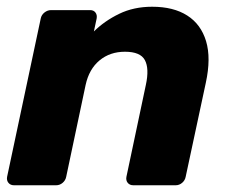

<svg xmlns="http://www.w3.org/2000/svg" viewBox="-20 -550 682 570"><path d="M21.6 0Q11 0 5.1 -7.2Q-0.9 -14.5 1.1 -25.1L100.9 -494.9Q102.9 -505.5 111.9 -512.8Q121 -520 131.6 -520H247.4Q258 -520 263.4 -512.8Q268.9 -505.5 266.9 -494.9L258.7 -456.6Q290.4 -487.9 333.7 -508.9Q377.1 -530 431.6 -530Q495.1 -530 535.9 -503.9Q576.7 -477.9 591.8 -427.7Q606.9 -377.5 591 -304.1L531.2 -25.1Q529.2 -14.5 520.7 -7.2Q512.1 0 501.5 0H375.8Q365.1 0 359.2 -7.2Q353.3 -14.5 355.3 -25.1L413 -297.9Q423.5 -346.6 410.1 -371.5Q396.8 -396.4 351 -396.4Q306.4 -396.4 275.4 -370.6Q244.4 -344.8 234.2 -297.9L176.5 -25.1Q174.5 -14.5 165.9 -7.2Q157.4 0 146.7 0Z"/></svg>

Font: Rubik Light
Style: Italic
Weight: 300
Italic angle: -12°
Designer: Hubert and Fischer
Foundry: Hubert and Fischer
Version: Version 2.300;gftools[0.9.30]